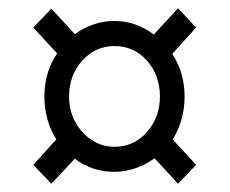

<svg xmlns="http://www.w3.org/2000/svg" viewBox="-20 -592 559 467"><path d="M105 -145 61 -191 117 -253Q88 -299 88 -357Q88 -417 119 -462L61 -525L105 -571L162 -509Q183 -524 207 -532.5Q231 -541 258 -541Q311 -541 354 -508L413 -572L457 -525L399 -461Q429 -415 429 -357Q429 -328 421.5 -301.5Q414 -275 400 -253L457 -191L413 -145L356 -207Q335 -192 310 -183Q285 -174 258 -174Q204 -174 162 -206ZM258 -235Q306 -235 337.5 -271Q369 -307 369 -357Q369 -409 337.5 -444.5Q306 -480 258 -480Q212 -480 180 -444.5Q148 -409 148 -357Q148 -323 163 -295.5Q178 -268 203 -251.5Q228 -235 258 -235Z"/></svg>

Font: Noto Serif SemiCondensed SemiBold
Style: Regular
Weight: 600
Width: 4
Designer: Monotype Design Team
Foundry: Monotype Imaging Inc.
Version: Version 2.013; ttfautohint (v1.8.4.7-5d5b)